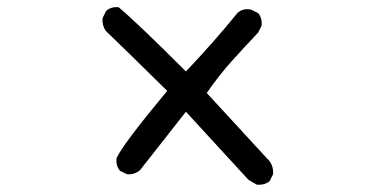

<svg xmlns="http://www.w3.org/2000/svg" viewBox="-20 -616 1040 540"><path d="M702.1 -96.7 678.7 -110.4 502.9 -301.8 374 -137.7Q358.4 -124 336.9 -126L317.4 -135.7Q305.7 -149.4 307.6 -170.9Q325.2 -210 450.2 -360.4Q307.6 -501 278.3 -528.3Q266.6 -543.9 268.6 -565.4L278.3 -585Q292 -597.7 313.5 -595.7Q364.3 -553.7 502.9 -415Q542 -456.1 578.1 -497.1Q614.3 -538.1 647.5 -579.1Q663.1 -593.8 686.5 -588.9L706.1 -579.1Q717.8 -565.4 715.8 -543.9L706.1 -524.4Q670.9 -487.3 633.8 -446.3Q596.7 -405.3 561.5 -354.5L730.5 -170.9Q750 -153.3 748 -126L738.3 -106.4Q723.6 -94.7 702.1 -96.7Z"/></svg>

Font: NaikaiFont
Style: Regular-Lite
Weight: 400
Version: Version 1.67